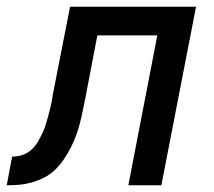

<svg xmlns="http://www.w3.org/2000/svg" viewBox="-65 -550 635 570"><path d="M316 0 402 -445H224L188 -257Q184 -239 180.5 -220.5Q177 -202 172 -183.5Q167 -165 160.5 -147Q154 -129 145 -111.5Q136 -94 124.5 -77Q113 -60 98.5 -46Q84 -32 66.5 -23Q49 -14 29.5 -8.5Q10 -3 -8 -1.5Q-26 0 -45 0L-29 -85Q-14 -85 0.5 -89.5Q15 -94 27 -104.5Q39 -115 47 -128.5Q55 -142 61.5 -156Q68 -170 72 -184Q76 -198 80 -212.5Q84 -227 87 -241.5Q90 -256 92 -270L143 -530H517L414 0Z"/></svg>

Font: Lode Dark Term
Style: Bold Italic
Weight: 700
Italic angle: -11°
Monospace: yes
Designer: Belleve Invis
Foundry: Belleve Invis
Version: Version 29.2.0